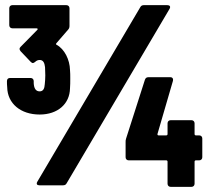

<svg xmlns="http://www.w3.org/2000/svg" viewBox="-20 -720 829 746"><path d="M252 -377C253 -389 253 -401 253 -416C253 -428 253 -437 252 -448C251 -488 231 -529 200 -546C197 -547 197 -549 199 -552L244 -604C248 -608 250 -613 250 -619V-688C250 -695 245 -700 238 -700H28C21 -700 16 -695 16 -688V-622C16 -615 21 -610 28 -610H122C126 -610 128 -607 125 -604L60 -538C58 -536 56 -533 56 -530C56 -527 58 -524 60 -521L99 -480C102 -477 105 -475 108 -475C110 -475 113 -477 116 -479C121 -484 127 -487 134 -487C148 -487 153 -476 155 -459C155 -448 156 -440 156 -427C156 -412 155 -406 154 -393C153 -376 148 -365 134 -365C119 -365 112 -377 111 -397V-405C111 -412 106 -417 99 -417H19C12 -417 7 -413 7 -405C7 -397 7 -389 8 -381C9 -318 60 -275 134 -275C204 -275 251 -316 252 -377ZM525 -692 125 -14C120 -5 124 0 133 0H225C231 0 236 -2 239 -8L639 -686C644 -695 639 -700 630 -700H539C533 -700 528 -698 525 -692ZM754 -194H741C738 -194 736 -196 736 -199V-241C736 -248 731 -253 724 -253H643C636 -253 631 -248 631 -241V-199C631 -196 629 -194 626 -194H596C593 -194 591 -196 592 -200L652 -406C654 -414 650 -420 642 -420H556C549 -420 545 -416 543 -410L470 -182C468 -176 468 -173 468 -168V-109C468 -102 473 -97 480 -97H626C629 -97 631 -95 631 -92V-6C631 1 636 6 643 6H724C731 6 736 1 736 -6V-92C736 -95 738 -97 741 -97H754C761 -97 766 -102 766 -109V-182C766 -189 761 -194 754 -194Z"/></svg>

Font: Barlow Condensed ExtraBold
Style: Regular
Weight: 800
Width: 3
Designer: Jeremy Tribby
Foundry: Tribby Type
Version: Version 1.422;hotconv 1.0.109;makeotfexe 2.5.65596